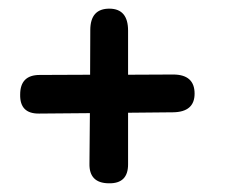

<svg xmlns="http://www.w3.org/2000/svg" viewBox="-20 -530 520 437"><path d="M229.5 -510.3Q185.5 -510.7 185.5 -461.4Q185.5 -410.6 185.1 -359.9L70.3 -359.4Q25.9 -359.4 25.9 -314.9Q24.9 -271 68.8 -271.5Q127 -272 184.6 -272.5Q184.1 -214.8 183.6 -157.7Q182.6 -113.3 227.5 -112.8Q271.5 -111.8 271.5 -155.8V-273.4Q322.3 -273.9 373.5 -274.4Q422.9 -274.9 422.9 -316.9Q422.9 -360.4 374 -360.4L271.5 -359.9V-460.4Q271.5 -509.8 229.5 -510.3Z"/></svg>

Font: Comic Relief
Style: Regular
Weight: 400
Designer: Jeff Davis
Foundry: Loudifier
Version: Version 1.200; ttfautohint (v1.8.4.7-5d5b)